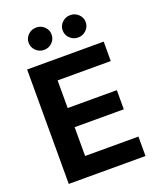

<svg xmlns="http://www.w3.org/2000/svg" viewBox="-169 -1046 945 1147"><g transform="rotate(-20 303.5 -472.5)"><path d="M65.9 0V-727.5H552.7V-604H214.8V-428.2H527.3V-306.6H214.8V-123.5H553.7V0ZM202.1 -802.7Q171.9 -802.7 150.4 -823.7Q128.9 -844.7 128.9 -874Q128.9 -903.3 150.4 -924.1Q171.9 -944.8 202.1 -944.8Q232.4 -944.8 253.7 -924.1Q274.9 -903.3 274.9 -874Q274.9 -844.7 253.7 -823.7Q232.4 -802.7 202.1 -802.7ZM418.5 -802.7Q388.2 -802.7 366.7 -823.7Q345.2 -844.7 345.2 -874Q345.2 -903.3 366.7 -924.1Q388.2 -944.8 418.5 -944.8Q448.7 -944.8 470.2 -924.1Q491.7 -903.3 491.7 -874Q491.7 -844.7 470.2 -823.7Q448.7 -802.7 418.5 -802.7Z"/></g></svg>

Font: Inter-Bold
Style: Bold
Weight: 700
Designer: Rasmus Andersson
Foundry: rsms
Version: Version 4.000;git-a52131595